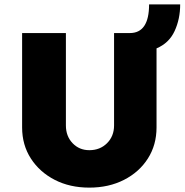

<svg xmlns="http://www.w3.org/2000/svg" viewBox="-20 -851 843 877"><path d="M388 6Q299 6 230 -29.5Q161 -65 121 -127Q81 -189 81 -269V-700H281V-278Q281 -229 311.5 -197Q342 -165 388 -165Q437 -165 469 -197Q501 -229 501 -278V-700H573Q661 -700 661 -831H803Q803 -764 777.5 -709Q752 -654 695 -630V-269Q695 -189 655.5 -127Q616 -65 546.5 -29.5Q477 6 388 6Z"/></svg>

Font: Lexend Deca ExtraBold
Style: Regular
Weight: 800
Designer: Bonnie Shaver-Troup, Thomas Jockin
Foundry: Lexend
Version: Version 1.008; ttfautohint (v1.8.4.7-5d5b)